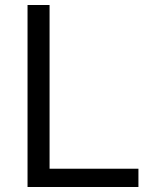

<svg xmlns="http://www.w3.org/2000/svg" viewBox="-20 -747 640 767"><path d="M90 -727H178V-73H533V0H90Z"/></svg>

Font: JuliaMono
Style: Regular
Weight: 400
Monospace: yes
Designer: cormullion
Foundry: corm
Version: Version 0.055; ttfautohint (v1.8.4)